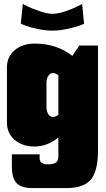

<svg xmlns="http://www.w3.org/2000/svg" viewBox="-20 -750 535 970"><path d="M371.1 -717.8 395 -730 404.8 -629.9Q396 -626 380.6 -620.1Q365.2 -614.3 323 -604.7Q280.8 -595.2 245.1 -595.2Q209.5 -595.2 169.4 -603.8Q129.4 -612.3 107.4 -621.1L85 -629.9L95.2 -730Q105.5 -724.6 122.1 -716.3Q138.7 -708 178.5 -694.1Q218.3 -680.2 245.1 -680.2Q272 -680.2 309.3 -692.6Q346.7 -705.1 371.1 -717.8ZM475.1 -520V9.8Q475.1 114.3 439 157.2Q402.8 200.2 314.9 200.2H145Q87.4 200.2 63.7 175Q40 149.9 40 89.8V29.8H180.2V49.8Q180.2 80.1 220.2 80.1H225.1Q252 80.1 263.4 70.8Q274.9 61.5 274.9 40V-55.2Q217.8 -9.8 154.8 -9.8Q92.8 -9.8 54 -43.5Q15.1 -77.1 15.1 -129.9V-410.2Q15.1 -462.9 54 -496.3Q92.8 -529.8 154.8 -529.8Q266.1 -529.8 345.2 -467.8L380.9 -520ZM274.9 -169.9V-370.1Q259.8 -380.9 247.1 -380.9Q232.9 -380.9 223.9 -366.7Q214.8 -352.5 214.8 -330.1V-210Q214.8 -187.5 223.9 -173.3Q232.9 -159.2 247.1 -159.2Q259.8 -159.2 274.9 -169.9Z"/></svg>

Font: Mikodacs
Style: Regular
Weight: 400
Designer: gluk (gluksza@wp.pl)
Foundry: gluk (gluksza@wp.pl)
Version: Version 0.28